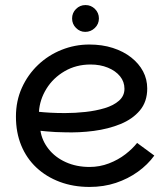

<svg xmlns="http://www.w3.org/2000/svg" viewBox="-20 -732 663 759"><path d="M334 7Q270 7 216.5 -13Q163 -33 124 -69.5Q85 -106 64 -157Q43 -208 43 -271Q43 -333 66.5 -385Q90 -437 130.5 -475.5Q171 -514 223.5 -535Q276 -556 333 -556Q384 -556 426 -542.5Q468 -529 498.5 -505Q529 -481 545.5 -450Q562 -419 562 -382Q562 -330 533 -295.5Q504 -261 456 -241.5Q408 -222 350.5 -214.5Q293 -207 235 -209Q219 -209 200 -210Q181 -211 165 -212.5Q149 -214 140 -215Q146 -176 172 -143Q198 -110 240 -91Q282 -72 334 -72Q374 -72 410.5 -86Q447 -100 475.5 -122Q504 -144 522 -167L590 -117Q564 -81 525 -53Q486 -25 438 -9Q390 7 334 7ZM237 -285Q277 -285 318 -289.5Q359 -294 394 -304.5Q429 -315 450.5 -334Q472 -353 472 -381Q472 -409 454.5 -430.5Q437 -452 406.5 -464.5Q376 -477 338 -477Q281 -477 235.5 -450.5Q190 -424 163.5 -381Q137 -338 134 -290Q152 -288 178.5 -286.5Q205 -285 237 -285ZM317 -606Q296 -606 280.5 -621.5Q265 -637 265 -659Q265 -681 280.5 -696.5Q296 -712 318 -712Q340 -712 355.5 -696.5Q371 -681 371 -659Q371 -637 355 -621.5Q339 -606 317 -606Z"/></svg>

Font: Parkinsans
Style: Regular
Weight: 400
Designer: Red Stone, Indian Type Foundry
Foundry: Indian Type Foundry
Version: Version 1.000